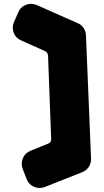

<svg xmlns="http://www.w3.org/2000/svg" viewBox="-20 -846 535 987"><path d="M89 -638Q61 -650 50.5 -677.5Q40 -705 52 -733L74 -783Q86 -811 114 -821.5Q142 -832 169 -820L379 -727Q399 -719 410 -702Q421 -685 422 -664L448 -31Q449 -8 437 11Q425 30 403 39L211 115Q183 126 155.5 114.5Q128 103 117 75L97 23Q86 -5 97.5 -32.5Q109 -60 137 -71L226 -107Q245 -114 243 -134L227 -560Q225 -578 210 -584L89 -638Z"/></svg>

Font: d puntillas B to tiptoe
Style: Regular
Weight: 400
Designer: deFharo
Foundry: deFharo.com
Version: Version 1.001 2012